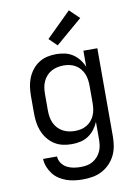

<svg xmlns="http://www.w3.org/2000/svg" viewBox="-105 -836 809 1126"><g transform="rotate(-10 300.0 -272.5)"><path d="M296 223Q272 223 247.5 220Q223 217 200 209Q177 201 156 187.5Q135 174 120 154.5Q105 135 96 112Q87 89 86 64H169Q170 86 182.5 104Q195 122 214 132Q233 142 254 145.5Q275 149 296 149Q315 149 333.5 145.5Q352 142 368 132.5Q384 123 396.5 109Q409 95 416.5 78Q424 61 426.5 42.5Q429 24 429 5V-96Q419 -72 403 -51.5Q387 -31 365.5 -17Q344 -3 318.5 2.5Q293 8 268 8Q240 8 213.5 2Q187 -4 164 -19Q141 -34 124 -56Q107 -78 97 -103.5Q87 -129 83.5 -156Q80 -183 80 -210V-310Q80 -337 83.5 -364Q87 -391 97 -416.5Q107 -442 124 -464Q141 -486 164 -501Q187 -516 213.5 -522Q240 -528 268 -528Q293 -528 318.5 -522.5Q344 -517 365.5 -503Q387 -489 403 -468.5Q419 -448 429 -424V-520H512V5Q512 34 507 63Q502 92 489 118Q476 144 455.5 165Q435 186 409 199.5Q383 213 354 218Q325 223 296 223ZM299 -65Q318 -65 336 -69Q354 -73 370 -82.5Q386 -92 398 -106.5Q410 -121 417 -138Q424 -155 426.5 -173.5Q429 -192 429 -210V-310Q429 -328 426.5 -346.5Q424 -365 417 -382Q410 -399 398 -413.5Q386 -428 370 -437.5Q354 -447 336 -451Q318 -455 299 -455Q280 -455 261.5 -451Q243 -447 226.5 -438Q210 -429 197 -414.5Q184 -400 176.5 -383Q169 -366 166 -347.5Q163 -329 163 -310V-210Q163 -191 166 -172.5Q169 -154 176.5 -137Q184 -120 197 -105.5Q210 -91 226.5 -82Q243 -73 261.5 -69Q280 -65 299 -65ZM286 -577 239 -623 386 -768 444 -712Z"/></g></svg>

Font: Iosevka SS04 Extended
Style: Regular
Weight: 400
Width: 7
Monospace: yes
Designer: Belleve Invis
Foundry: Belleve Invis
Version: Version 19.0.0; ttfautohint (v1.8.4)